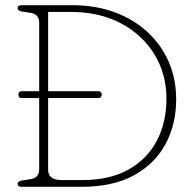

<svg xmlns="http://www.w3.org/2000/svg" viewBox="-20 -720 745 740"><path d="M48 -11.5Q48 -22 65.5 -24.5L98 -29.5Q131 -35 131 -66.5V-342H64.5Q51 -342 51 -355.5Q51 -368.5 64.5 -368.5H131V-633.5Q131 -665 98 -670.5L65.5 -675.5Q48 -678 48 -688.5Q48 -700 63.5 -700H257.5Q348 -700 421.8 -672.8Q495.5 -645.5 548.8 -596.2Q602 -547 630.5 -481Q659 -415 659 -337Q659 -242 618.5 -165.8Q578 -89.5 497 -44.8Q416 0 294.5 0H63.5Q48 0 48 -11.5ZM297.5 -26Q403 -26 475.2 -66.5Q547.5 -107 584.5 -177.8Q621.5 -248.5 621.5 -339.5Q621.5 -435.5 574.8 -511.2Q528 -587 445.2 -630.5Q362.5 -674 253.5 -674H165.5V-368.5H359Q372 -368.5 372 -355.5Q372 -342 359 -342H165.5V-66Q165.5 -26 218 -26Z"/></svg>

Font: Fraunces 72pt SuperSoft Thin
Style: Regular
Weight: 100
Version: Version 1.000;[b76b70a41]